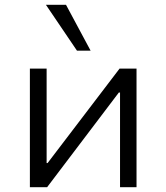

<svg xmlns="http://www.w3.org/2000/svg" viewBox="-20 -783 696 803"><path d="M105 0V-496H175V-101H179L480 -496H551V0H482V-396H477L177 0ZM302 -571 172 -763H256L359 -571Z"/></svg>

Font: Nunito Sans 6pt Light
Style: Regular
Weight: 300
Version: Version 3.101;gftools[0.9.27]